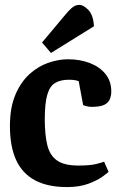

<svg xmlns="http://www.w3.org/2000/svg" viewBox="-20 -751 494 783"><path d="M253.1 11.9Q174.6 11.9 122.8 -15.7Q71 -43.4 45.7 -98.6Q20.5 -153.8 20.5 -236.9Q20.5 -312.5 42.8 -364.8Q65.2 -417.2 100.8 -449.2Q136.5 -481.2 177.8 -495.2Q219.1 -509.3 256.9 -509.3Q306.3 -509.3 346.3 -493.9Q386.3 -478.6 410 -449.4Q433.8 -420.2 433.8 -378.2Q433.8 -360.9 427.8 -346.3Q421.8 -331.7 404.8 -323.4Q387.8 -315.2 353.2 -315.2Q343 -315.2 332.2 -318.1Q321.3 -321 319.1 -322.2L301 -419.7Q297 -421.9 287 -423.8Q277.1 -425.8 260.1 -425.8Q226.4 -425.8 204.5 -412.5Q182.7 -399.3 172.7 -364.2Q162.6 -329.1 162.6 -264.6Q162.6 -201.9 172.8 -159.8Q182.9 -117.8 212.2 -96.8Q241.4 -75.9 299.7 -75.9Q346.7 -75.9 371.3 -82Q395.9 -88 404.6 -91.6L422.9 -49.9Q419.9 -46.9 399.2 -31.5Q378.4 -16.1 341.7 -2.1Q304.9 11.9 253.1 11.9ZM187.8 -535 151.5 -577.7 247.8 -692.7Q259.2 -706.7 272.5 -718.5Q285.9 -730.3 301.7 -731.1Q319.8 -731.9 340.3 -710.5Q360.8 -689.1 363.1 -643.8Z"/></svg>

Font: Faustina Light
Style: Regular
Weight: 300
Designer: Alfonso Garcia
Foundry: http://www.omnibus-type.com
Version: Version 1.200